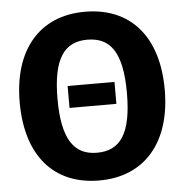

<svg xmlns="http://www.w3.org/2000/svg" viewBox="-54 -820 855 890"><g transform="rotate(-5 373.0 -374.5)"><path d="M373 -767C162 -767 36 -619 36 -375C36 -125 162 18 373 18C584 18 711 -130 711 -375C711 -624 584 -767 373 -767ZM373 -637C481 -637 535 -564 535 -375C535 -185 481 -111 373 -111C268 -111 212 -185 212 -375C212 -564 267 -637 373 -637ZM482 -431H264V-329H482Z"/></g></svg>

Font: Glow Sans SC Normal ExtraBold
Style: Regular
Weight: 800
Designer: Ryoko NISHIZUKA (kana, bopomofo & ideographs); Paul D. Hunt (Latin, Greek & Cyrillic); Sandoll Communications, Soo-young
Version: Version 0.93